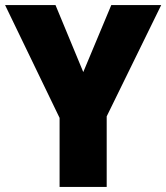

<svg xmlns="http://www.w3.org/2000/svg" viewBox="-20 -827 653 754"><path d="M307 -544 198 -807H0L214 -364V-93H399V-370L613 -807H417Z"/></svg>

Font: Noto Sans Kannada UI SemiCondensed Black
Style: Regular
Weight: 900
Width: 4
Designer: Jelle Bosma - Monotype Design Team
Foundry: Monotype Imaging Inc.
Version: Version 2.005